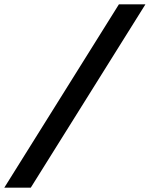

<svg xmlns="http://www.w3.org/2000/svg" viewBox="-52 -732 688 882"><path d="M-32.2 130 494.2 -712H616L89.4 130Z"/></svg>

Font: Overpass
Style: Italic
Weight: 400
Italic angle: -10°
Designer: Delve Withrington, Dave Bailey, Thomas Jockin
Foundry: Delve Fonts LLC
Version: Version 4.000